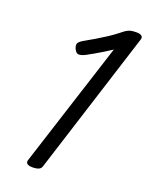

<svg xmlns="http://www.w3.org/2000/svg" viewBox="-166 -976 824 1073"><g transform="rotate(20 246.0 -440.0)"><path d="M165 14Q144 14 134 6.5Q124 -1 129 -16L368 -760Q344 -744 320 -729.5Q296 -715 273.5 -702Q251 -689 232 -679Q208 -667 192.5 -667Q177 -667 166 -691Q156 -714 165 -726Q174 -738 200 -752Q225 -766 254.5 -783.5Q284 -801 313 -820Q342 -839 366 -858Q384 -873 396 -880.5Q408 -888 421 -891Q434 -894 455 -894Q475 -894 485 -886.5Q495 -879 490 -864L220 -14Q216 2 202 8Q188 14 165 14Z"/></g></svg>

Font: Playwrite HR
Style: Regular
Weight: 400
Designer: Veronika Burian, José Scaglione
Foundry: TypeTogether
Version: Version 1.002